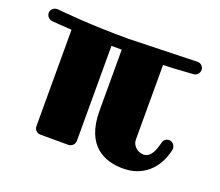

<svg xmlns="http://www.w3.org/2000/svg" viewBox="-91 -613 862 754"><g transform="rotate(20 340.5 -236.0)"><path d="M644 -455C644 -468 633 -480 619 -480H617L334 -472C163 -472 59 -484 31 -486H29C17 -486 3 -476 3 -461C3 -448 13 -437 26 -435C39 -434 69 -431 110 -429V-26C110 -12 121 0 136 0H253C267 0 279 -12 279 -26V-423H322V-168C322 -18 411 14 486 14C567 14 625 -36 644 -122V-127C644 -139 634 -153 619 -153C607 -153 596 -145 594 -133C587 -108 577 -65 542 -65C519 -65 495 -84 495 -110V-422C537 -423 579 -426 621 -429C634 -430 644 -442 644 -455Z"/></g></svg>

Font: Ribeye
Style: Regular
Weight: 400
Designer: Astigmatic (AOETI)
Foundry: Astigmatic (AOETI)
Version: Version 1.000